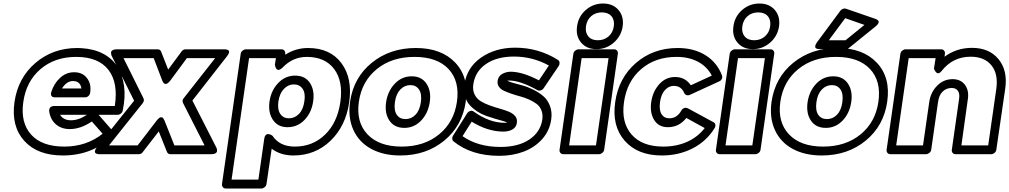

<svg xmlns="http://www.w3.org/2000/svg" viewBox="-20 -848 5714 1087"><path d="M62 -270Q81.5 -406.7 180.4 -491.5Q279.3 -576.2 418 -576.2Q435.1 -576.2 442.9 -575.2Q512.7 -570.8 564.5 -543.5Q616.2 -516.1 645 -470Q673.8 -423.8 682.4 -360.6Q690.9 -297.4 674.8 -222.2Q672.9 -211.9 664.3 -205.1Q655.8 -198.2 647 -198.2H538.1L616.2 -108.9Q622.6 -101.1 621.1 -91.6Q619.6 -82 611.8 -74.2Q501 32.2 335.9 32.2Q191.9 32.2 117.2 -50.8Q42.5 -133.8 62 -270ZM111.8 -270Q95.2 -153.8 156.2 -85.9Q217.3 -18.1 344.2 -18.1Q469.2 -18.1 561 -90.8L500 -160.2Q436.5 -117.2 375 -117.2Q328.1 -117.2 297.1 -143.6Q266.1 -169.9 258.8 -215.8Q257.3 -225.1 260 -231.9Q262.7 -238.8 266.4 -241.7Q270 -244.6 275.9 -246.3Q281.7 -248 283.7 -248Q285.6 -248 288.1 -248H629.9Q650.4 -379.4 593.8 -452.6Q537.1 -525.9 411.1 -525.9Q290.5 -525.9 209.5 -456.8Q128.4 -387.7 111.8 -270ZM270 -326.2Q285.6 -375.5 320.1 -407.2Q354.5 -439 399.9 -439Q447.8 -439 473.1 -405Q498.5 -371.1 490.2 -321.8Q488.8 -312 480.5 -304.4Q472.2 -296.9 461.9 -296.9H291Q278.8 -296.9 273.2 -303Q267.6 -309.1 268.6 -315.7Q269.5 -322.3 270 -326.2ZM319.8 -198.2Q339.4 -167 381.8 -167Q425.8 -167 472.2 -198.2ZM331.1 -347.2H440.9Q434.6 -389.2 393.1 -389.2Q356.9 -389.2 331.1 -347.2Z M528.3 -14.2 739.3 -277.8 613.3 -529.8Q612.3 -531.2 611.3 -533.9Q610.4 -536.6 609.1 -543.5Q607.9 -550.3 609.6 -555.4Q611.3 -560.5 619.1 -564.7Q627 -568.8 640.1 -568.8H872.1Q886.7 -568.8 892.1 -556.2L932.1 -454.1L1008.3 -557.1Q1017.1 -568.8 1031.2 -568.8H1251Q1252.9 -568.8 1255.9 -568.8Q1258.8 -568.8 1265.4 -566.9Q1272 -564.9 1275.1 -561.5Q1278.3 -558.1 1276.6 -550Q1274.9 -542 1266.1 -530.8L1069.3 -278.8L1204.1 -14.2Q1205.1 -12.7 1206.3 -10Q1207.5 -7.3 1208.5 -0.5Q1209.5 6.3 1207.8 11.5Q1206.1 16.6 1198.5 20.8Q1190.9 24.9 1177.2 24.9H945.3Q930.7 24.9 925.3 12.2L878.9 -104L788.1 13.2Q780.8 24.9 765.1 24.9H543Q541 24.9 538.1 24.9Q535.2 24.9 528.8 22.9Q522.5 21 519.3 17.3Q516.1 13.7 517.8 5.6Q519.5 -2.4 528.3 -14.2ZM597.2 -24.9H759.3L868.2 -167Q882.8 -184.6 892.3 -184.3Q901.9 -184.1 906.2 -174.8L911.1 -166L967.3 -24.9H1138.2L1016.1 -265.1Q1009.8 -280.3 1020 -292L1198.2 -519H1038.1L942.9 -390.1Q928.2 -372.6 918.5 -372.8Q908.7 -373 903.8 -381.8L898.9 -391.1L850.1 -519H679.2L792 -292Q798.8 -278.3 788.1 -264.2Z M1236.8 193.8 1342.8 -543.9Q1344.7 -554.7 1353.8 -561.8Q1362.8 -568.8 1372.1 -568.8H1573.7Q1584.5 -568.8 1590.3 -561Q1596.2 -553.2 1594.7 -543.9V-538.1Q1653.8 -576.2 1724.1 -576.2Q1848.6 -576.2 1912.6 -491Q1976.6 -405.8 1957 -269Q1937.5 -134.3 1851.1 -51Q1764.6 32.2 1641.1 32.2Q1568.8 32.2 1518.1 -5.9L1488.8 193.8Q1487.3 204.6 1478.3 211.9Q1469.2 219.2 1460 219.2H1257.8Q1247.1 219.2 1241.2 211.2Q1235.4 203.1 1236.8 193.8ZM1291 168.9H1442.9L1476.1 -63Q1478 -76.2 1483.6 -82.5Q1489.3 -88.9 1495.6 -88.9Q1502 -88.9 1508.3 -86.9Q1514.6 -85 1518.6 -82L1522.9 -79.1Q1563.5 -18.1 1648.9 -18.1Q1750 -18.1 1819.8 -85.4Q1889.6 -152.8 1906.7 -269Q1923.8 -387.7 1872.1 -456.8Q1820.3 -525.9 1716.8 -525.9Q1637.2 -525.9 1579.1 -464.8Q1562 -449.2 1552.5 -452.9Q1543 -456.5 1539.6 -468.8L1536.1 -481L1542 -519H1390.1ZM1505.9 -273.9Q1515.1 -336.4 1555.2 -378.2Q1595.2 -419.9 1650.9 -419.9Q1707.5 -419.9 1734.9 -378.2Q1762.2 -336.4 1752.9 -273.9Q1744.1 -211.4 1704.6 -169.7Q1665 -127.9 1607.9 -127.9Q1552.7 -127.9 1524.9 -169.7Q1497.1 -211.4 1505.9 -273.9ZM1556.2 -273.9Q1549.8 -228.5 1566.7 -203.4Q1583.5 -178.2 1615.7 -178.2Q1648.4 -178.2 1672.6 -203.1Q1696.8 -228 1703.1 -273.9Q1710.4 -319.8 1693.4 -345Q1676.3 -370.1 1643.1 -370.1Q1611.8 -370.1 1587.4 -344.7Q1563 -319.3 1556.2 -273.9Z M1961.9 -272Q1981.9 -409.2 2085 -492.7Q2188 -576.2 2334 -576.2Q2480 -576.2 2558.3 -492.4Q2636.7 -408.7 2616.7 -272Q2597.2 -135.7 2494.9 -51.8Q2392.6 32.2 2246.1 32.2Q2149.9 32.2 2081.1 -5.4Q2012.2 -43 1980.7 -112.3Q1949.2 -181.6 1961.9 -272ZM2011.7 -272Q1995.1 -156.7 2060.5 -87.4Q2126 -18.1 2253.9 -18.1Q2381.3 -18.1 2465.8 -87.2Q2550.3 -156.2 2566.9 -272Q2583.5 -388.7 2519.3 -457.3Q2455.1 -525.9 2326.7 -525.9Q2198.2 -525.9 2113.3 -456.8Q2028.3 -387.7 2011.7 -272ZM2166 -270Q2175.3 -332.5 2215.1 -374.3Q2254.9 -416 2311 -416Q2366.7 -416 2394.5 -374.3Q2422.4 -332.5 2413.1 -270Q2403.8 -207 2364.3 -165.5Q2324.7 -124 2269 -124Q2212.4 -124 2184.6 -165.5Q2156.7 -207 2166 -270ZM2215.8 -270Q2209.5 -223.1 2226.1 -198.5Q2242.7 -173.8 2275.9 -173.8Q2308.6 -173.8 2332.5 -198.7Q2356.4 -223.6 2362.8 -270Q2369.1 -315.9 2352.3 -341.1Q2335.4 -366.2 2303.7 -366.2Q2270.5 -366.2 2246.3 -341.1Q2222.2 -315.9 2215.8 -270Z M2544.4 -79.1 2624.5 -206.1Q2627.9 -211.4 2633.1 -215.3Q2638.2 -219.2 2646.2 -220.7Q2654.3 -222.2 2662.6 -215.8Q2751 -152.8 2836.4 -152.8Q2839.8 -152.8 2845.2 -153.3Q2850.6 -153.8 2851.6 -153.8Q2844.7 -158.2 2825 -163.8Q2805.2 -169.4 2782.2 -176Q2759.3 -182.6 2732.2 -192.1Q2705.1 -201.7 2681.6 -217Q2658.2 -232.4 2639.6 -252.7Q2621.1 -272.9 2612.5 -303.5Q2604 -334 2609.4 -371.1Q2624 -467.3 2704.6 -522.7Q2785.2 -578.1 2896.5 -578.1Q3029.3 -578.1 3138.7 -508.8Q3147 -503.9 3147.9 -493.7Q3148.9 -483.4 3143.6 -475.1L3057.6 -348.1Q3051.8 -339.4 3040.8 -336.2Q3029.8 -333 3022.5 -337.9Q2924.8 -392.1 2863.3 -392.1Q2860.4 -392.1 2856.2 -391.6Q2852.1 -391.1 2851.6 -391.1Q2858.9 -386.2 2884.5 -378.9Q2910.2 -371.6 2938.7 -364Q2967.3 -356.4 2999.5 -340.3Q3031.7 -324.2 3055.9 -303.7Q3080.1 -283.2 3093.5 -248.5Q3106.9 -213.9 3100.6 -170.9Q3091.3 -106.9 3049.3 -60.1Q3007.3 -13.2 2944.6 10.5Q2881.8 34.2 2806.6 34.2Q2648.4 34.2 2547.4 -47.9Q2541 -52.7 2540.3 -62.3Q2539.6 -71.8 2544.4 -79.1ZM2598.6 -77.1Q2685.5 -16.1 2813.5 -16.1Q2914.1 -16.1 2976.8 -58.1Q3039.6 -100.1 3050.3 -170.9Q3054.2 -200.2 3045.4 -222.9Q3036.6 -245.6 3018.6 -259.3Q3000.5 -272.9 2976.6 -283.9Q2952.6 -294.9 2926.8 -301.8Q2900.9 -308.6 2876.7 -316.9Q2852.5 -325.2 2833.7 -333.7Q2814.9 -342.3 2804.7 -356.9Q2794.4 -371.6 2797.4 -391.1Q2801.3 -417.5 2823.7 -429.7Q2846.2 -441.9 2871.6 -441.9Q2937.5 -441.9 3031.2 -393.1L3087.4 -477.1Q2995.6 -527.8 2889.6 -527.8Q2793 -527.8 2731.7 -485.8Q2670.4 -443.8 2659.7 -371.1Q2654.8 -337.9 2666.7 -313.5Q2678.7 -289.1 2701.4 -275.1Q2724.1 -261.2 2752.2 -251.2Q2780.3 -241.2 2808.8 -233.2Q2837.4 -225.1 2860.4 -215.8Q2883.3 -206.5 2896.5 -190.7Q2909.7 -174.8 2906.2 -152.8Q2904.3 -138.2 2896 -127.7Q2887.7 -117.2 2875.5 -112.1Q2863.3 -106.9 2852.3 -105Q2841.3 -103 2829.6 -103Q2741.2 -103 2650.4 -159.2Z M3147.9 0 3226.1 -543.9Q3228 -554.7 3237.1 -561.8Q3246.1 -568.8 3255.4 -568.8H3457Q3467.8 -568.8 3473.6 -561Q3479.5 -553.2 3478 -543.9L3400.4 0Q3398.9 10.7 3389.6 17.8Q3380.4 24.9 3371.1 24.9H3168.9Q3158.2 24.9 3152.3 17.1Q3146.5 9.3 3147.9 0ZM3202.1 -24.9H3354L3425.3 -519H3272.9ZM3247.1 -699.2Q3254.4 -754.9 3296.4 -791.5Q3338.4 -828.1 3394 -828.1Q3450.2 -828.1 3481.4 -791.5Q3512.7 -754.9 3505.4 -699.2Q3497.1 -643.6 3454.8 -606.7Q3412.6 -569.8 3356.9 -569.8Q3301.3 -569.8 3270 -606.7Q3238.8 -643.6 3247.1 -699.2ZM3297.4 -699.2Q3292.5 -663.6 3310.8 -641.8Q3329.1 -620.1 3364.3 -620.1Q3400.4 -620.1 3425.3 -641.8Q3450.2 -663.6 3455.1 -699.2Q3460 -734.9 3441.7 -756.3Q3423.3 -777.8 3387.2 -777.8Q3351.6 -777.8 3327.1 -756.6Q3302.7 -735.4 3297.4 -699.2Z M3462.9 -270Q3482.4 -406.7 3580.3 -491.5Q3678.2 -576.2 3816.9 -576.2Q3908.7 -576.2 3974.4 -535.2Q4040 -494.1 4067.9 -419.9Q4070.8 -410.6 4066.4 -401.1Q4062 -391.6 4051.8 -387.2L3885.7 -311Q3876 -306.6 3866.9 -309.6Q3857.9 -312.5 3854 -320.8Q3836.9 -361.8 3794.9 -361.8Q3766.6 -361.8 3744.9 -338.4Q3723.1 -314.9 3716.8 -271Q3710.4 -225.1 3725.3 -201.7Q3740.2 -178.2 3769 -178.2Q3813.5 -178.2 3837.9 -223.1Q3843.3 -232.4 3853 -236.1Q3862.8 -239.7 3874 -234.9L4020 -155.8Q4028.3 -151.4 4030 -141.8Q4031.7 -132.3 4025.9 -123Q3980.5 -48.8 3901.9 -8.3Q3823.2 32.2 3727.1 32.2Q3589.8 32.2 3516.6 -51.3Q3443.4 -134.8 3462.9 -270ZM3512.7 -270Q3496.1 -154.3 3555.9 -86.2Q3615.7 -18.1 3734.9 -18.1Q3810.5 -18.1 3870.8 -45.4Q3931.2 -72.8 3969.7 -123L3865.7 -180.2Q3824.7 -127.9 3760.7 -127.9Q3708.5 -127.9 3683.3 -169.2Q3658.2 -210.4 3667 -271Q3675.8 -331.1 3712.6 -371.6Q3749.5 -412.1 3801.8 -412.1Q3859.4 -412.1 3891.1 -365.2L4009.8 -419.9Q3983.9 -470.2 3932.4 -498Q3880.9 -525.9 3810.1 -525.9Q3689.9 -525.9 3609.6 -456.5Q3529.3 -387.2 3512.7 -270Z M4033.2 0 4111.3 -543.9Q4113.3 -554.7 4122.3 -561.8Q4131.3 -568.8 4140.6 -568.8H4342.3Q4353 -568.8 4358.9 -561Q4364.7 -553.2 4363.3 -543.9L4285.6 0Q4284.2 10.7 4274.9 17.8Q4265.6 24.9 4256.3 24.9H4054.2Q4043.5 24.9 4037.6 17.1Q4031.7 9.3 4033.2 0ZM4087.4 -24.9H4239.3L4310.5 -519H4158.2ZM4132.3 -699.2Q4139.6 -754.9 4181.6 -791.5Q4223.6 -828.1 4279.3 -828.1Q4335.4 -828.1 4366.7 -791.5Q4397.9 -754.9 4390.6 -699.2Q4382.3 -643.6 4340.1 -606.7Q4297.9 -569.8 4242.2 -569.8Q4186.5 -569.8 4155.3 -606.7Q4124 -643.6 4132.3 -699.2ZM4182.6 -699.2Q4177.7 -663.6 4196 -641.8Q4214.4 -620.1 4249.5 -620.1Q4285.6 -620.1 4310.5 -641.8Q4335.4 -663.6 4340.3 -699.2Q4345.2 -734.9 4326.9 -756.3Q4308.6 -777.8 4272.5 -777.8Q4236.8 -777.8 4212.4 -756.6Q4188 -735.4 4182.6 -699.2Z M4348.1 -272Q4368.2 -409.2 4471.2 -492.7Q4574.2 -576.2 4720.2 -576.2Q4866.2 -576.2 4944.6 -492.4Q5022.9 -408.7 5002.9 -272Q4983.4 -135.7 4881.1 -51.8Q4778.8 32.2 4632.3 32.2Q4536.1 32.2 4467.3 -5.4Q4398.4 -43 4366.9 -112.3Q4335.4 -181.6 4348.1 -272ZM4397.9 -272Q4381.3 -156.7 4446.8 -87.4Q4512.2 -18.1 4640.1 -18.1Q4767.6 -18.1 4852.1 -87.2Q4936.5 -156.2 4953.1 -272Q4969.7 -388.7 4905.5 -457.3Q4841.3 -525.9 4712.9 -525.9Q4584.5 -525.9 4499.5 -456.8Q4414.6 -387.7 4397.9 -272ZM4552.2 -270Q4561.5 -332.5 4601.3 -374.3Q4641.1 -416 4697.3 -416Q4752.9 -416 4780.8 -374.3Q4808.6 -332.5 4799.3 -270Q4790 -207 4750.5 -165.5Q4710.9 -124 4655.3 -124Q4598.6 -124 4570.8 -165.5Q4543 -207 4552.2 -270ZM4602.1 -270Q4595.7 -223.1 4612.3 -198.5Q4628.9 -173.8 4662.1 -173.8Q4694.8 -173.8 4718.8 -198.7Q4742.7 -223.6 4749 -270Q4755.4 -315.9 4738.5 -341.1Q4721.7 -366.2 4689.9 -366.2Q4656.7 -366.2 4632.6 -341.1Q4608.4 -315.9 4602.1 -270ZM4605 -607.9 4738.3 -788.1Q4744.1 -795.4 4752.9 -798.3Q4761.7 -801.3 4769 -798.8L4936 -741.2Q4937.5 -740.7 4940.2 -739.7Q4942.9 -738.8 4947.8 -735.1Q4952.6 -731.4 4954.3 -727.3Q4956.1 -723.1 4952.4 -715.6Q4948.7 -708 4938 -699.2L4787.1 -577.1Q4779.8 -569.8 4769 -569.8H4621.1Q4619.1 -569.8 4616.2 -569.8Q4613.3 -569.8 4606.9 -571.5Q4600.6 -573.2 4597.4 -576.7Q4594.2 -580.1 4595.5 -588.1Q4596.7 -596.2 4605 -607.9ZM4672.4 -620.1H4767.1L4874 -707L4765.1 -745.1Z M4999.5 0 5077.6 -543.9Q5079.6 -554.7 5088.6 -561.8Q5097.7 -568.8 5106.9 -568.8H5308.6Q5319.3 -568.8 5325.2 -561Q5331.1 -553.2 5329.6 -543.9L5327.6 -526.9Q5395.5 -577.1 5482.9 -577.1Q5580.6 -577.1 5633.3 -512.7Q5686 -448.2 5670.9 -345.2L5620.6 0Q5619.1 10.7 5610.1 17.8Q5601.1 24.9 5591.8 24.9H5389.6Q5378.9 24.9 5373 17.1Q5367.2 9.3 5368.7 0L5409.7 -287.1Q5414.6 -318.8 5402.8 -334.5Q5391.1 -350.1 5366.7 -350.1Q5335.9 -349.1 5315.7 -328.6Q5295.4 -308.1 5290.5 -269L5252 0Q5250.5 10.7 5241.2 17.8Q5231.9 24.9 5222.7 24.9H5020.5Q5009.8 24.9 5003.9 17.1Q4998 9.3 4999.5 0ZM5053.7 -24.9H5205.6L5240.7 -269Q5248 -323.7 5284.4 -361.6Q5320.8 -399.4 5372.6 -399.9Q5418.9 -399.9 5442.9 -367.9Q5466.8 -335.9 5459.5 -287.1L5422.9 -24.9H5574.7L5620.6 -345.2Q5632.3 -429.7 5592.8 -478.3Q5553.2 -526.9 5475.6 -526.9Q5374.5 -526.9 5311.5 -446.8Q5303.7 -436.5 5296.4 -434.1Q5289.1 -431.6 5283.9 -435.5Q5278.8 -439.5 5274.9 -444.8Q5271 -450.2 5269.5 -455.1L5267.6 -460L5276.9 -519H5124.5Z"/></svg>

Font: Trueno ExtraBold Outline
Style: Italic
Weight: 800
Width: 6
Designer: Julieta Ulanovsky
Foundry: Julieta Ulanovsky
Version: Version 3.001b | FøM Fix